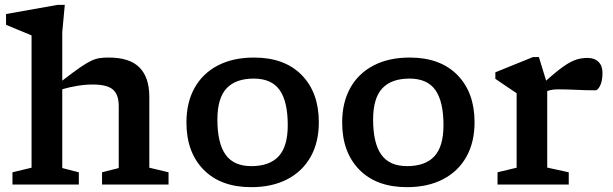

<svg xmlns="http://www.w3.org/2000/svg" viewBox="-20 -763 2536 794"><path d="M306 0H31.5V-50.5L110.5 -69.5V-616.5Q104 -619.5 86.2 -626.8Q68.5 -634 46.5 -643Q24.5 -652 5 -660.5V-705L219 -743H248L237.5 -630.5V-429.5Q281.5 -463.5 309.2 -482.8Q337 -502 355.8 -511Q374.5 -520 391.2 -522.5Q408 -525 429.5 -525Q516.5 -525 557 -483.8Q597.5 -442.5 597.5 -362.5V-69.5L677 -50.5V0H402V-50.5L471 -68V-325Q471 -372 446.8 -392.8Q422.5 -413.5 363.5 -413.5Q332.5 -413.5 299.5 -408Q266.5 -402.5 237.5 -394V-68L306 -50.5Z M1019 11Q893 11 822 -61.2Q751 -133.5 751 -256.5Q751 -339 784.5 -399.2Q818 -459.5 880.8 -492.2Q943.5 -525 1030.5 -525Q1156.5 -525 1227.5 -452.8Q1298.5 -380.5 1298.5 -257.5Q1298.5 -175 1264.8 -114.8Q1231 -54.5 1168.2 -21.8Q1105.5 11 1019 11ZM1019.5 -76Q1094.5 -76 1132.2 -116.5Q1170 -157 1170 -245.5Q1170 -343 1136.5 -390.5Q1103 -438 1029.5 -438Q954.5 -438 916.8 -397.5Q879 -357 879 -268.5Q879 -171 912.8 -123.5Q946.5 -76 1019.5 -76Z M1663 11Q1537 11 1466 -61.2Q1395 -133.5 1395 -256.5Q1395 -339 1428.5 -399.2Q1462 -459.5 1524.8 -492.2Q1587.5 -525 1674.5 -525Q1800.5 -525 1871.5 -452.8Q1942.5 -380.5 1942.5 -257.5Q1942.5 -175 1908.8 -114.8Q1875 -54.5 1812.2 -21.8Q1749.5 11 1663 11ZM1663.5 -76Q1738.5 -76 1776.2 -116.5Q1814 -157 1814 -245.5Q1814 -343 1780.5 -390.5Q1747 -438 1673.5 -438Q1598.5 -438 1560.8 -397.5Q1523 -357 1523 -268.5Q1523 -171 1556.8 -123.5Q1590.5 -76 1663.5 -76Z M2410 -523.5Q2438.5 -523.5 2455 -507.2Q2471.5 -491 2471.5 -462Q2471.5 -428 2461.8 -408.8Q2452 -389.5 2442.5 -389.5Q2402.5 -389.5 2364.8 -391.5Q2327 -393.5 2289 -393.5Q2276 -393.5 2265.2 -392Q2254.5 -390.5 2243 -386.5V-70L2332 -50.5V0H2037.5V-50.5L2116.5 -69.5V-377.5Q2106.5 -384 2081.5 -401Q2056.5 -418 2028.5 -437V-464L2184 -527H2208.5L2238.5 -429.5Q2283 -469.5 2312.5 -489.8Q2342 -510 2364.2 -516.8Q2386.5 -523.5 2410 -523.5Z"/></svg>

Font: Newsreader Caption Medium
Style: Regular
Weight: 500
Designer: Hugues Gentile
Foundry: Production Type
Version: Version 1.001